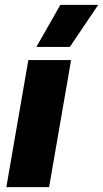

<svg xmlns="http://www.w3.org/2000/svg" viewBox="-20 -766 422 786"><path d="M6 0H181L271 -520H96ZM266 -574 382 -746H227L129 -574Z"/></svg>

Font: Fixel Text 20240404 ExtraBold
Style: Italic
Weight: 800
Width: 4
Italic angle: -10°
Designer: AlfaBravo + MacPaw
Foundry: Kyrylo Tkachov, Marchela Mozhyna, Serhii Makarenko, Maria Weinstein, Zakhar Kryvoshyya
Version: Version 1.211;Glyphs 3.2 (3225)